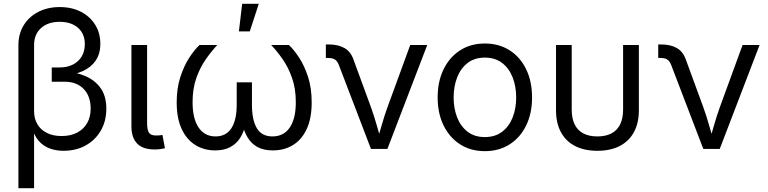

<svg xmlns="http://www.w3.org/2000/svg" viewBox="-20 -774 3994 998"><path d="M75.7 204.1V-538.6Q75.7 -597.7 102.8 -642.1Q129.9 -686.5 178.5 -711.9Q227.1 -737.3 290.5 -737.3Q353 -737.3 400.4 -712.9Q447.8 -688.5 474.6 -645.5Q501.5 -602.5 501.5 -546.4Q501.5 -494.1 477.3 -459Q453.1 -423.8 410.2 -404.5Q367.2 -385.3 310.5 -380.4V-404.3Q371.1 -400.4 421.6 -379.4Q472.2 -358.4 502.4 -316.9Q532.7 -275.4 532.7 -209Q532.7 -145 504.2 -95.5Q475.6 -45.9 425.5 -18.1Q375.5 9.8 310.5 9.8Q270 9.8 236.8 -2.9Q203.6 -15.6 180.2 -43Q156.7 -70.3 146 -114.7L157.2 -118.2V204.1ZM300.3 -66.9Q346.7 -66.9 380.6 -84.5Q414.6 -102.1 432.9 -134Q451.2 -166 451.2 -209.5Q451.2 -274.4 414.8 -311.8Q378.4 -349.1 316.9 -349.1H249V-423.3H289.1Q329.6 -423.3 359.1 -438.5Q388.7 -453.6 404.8 -480.7Q420.9 -507.8 420.9 -544.9Q420.9 -598.1 385.5 -629.4Q350.1 -660.6 290.5 -660.6Q229.5 -660.6 193.4 -628.2Q157.2 -595.7 157.2 -540V-194.8Q157.2 -158.2 173.8 -129.2Q190.4 -100.1 222.7 -83.5Q254.9 -66.9 300.3 -66.9Z M785.6 2.9Q723.6 3.4 693.4 -27.3Q663.1 -58.1 663.1 -117.2V-540H744.6V-135.3Q744.6 -97.7 754.9 -83.3Q765.1 -68.8 794.4 -69.8Q805.7 -69.8 812 -70.6Q818.4 -71.3 824.2 -72.8L837.4 -3.4Q827.6 -1 813.7 1Q799.8 2.9 785.6 2.9Z M1098.6 7.8Q1040 7.8 994.9 -20.5Q949.7 -48.8 924.1 -104.2Q898.4 -159.7 898.4 -241.7Q898.4 -314.9 917.2 -373Q936 -431.2 963.4 -473.4Q990.7 -515.6 1017.1 -540H1109.4Q1078.6 -507.3 1049.1 -464.8Q1019.5 -422.4 1000.2 -367.4Q981 -312.5 981 -242.2Q981 -157.7 1012.2 -111.3Q1043.5 -64.9 1100.6 -64.9Q1154.8 -64.9 1182.6 -107.4Q1210.4 -149.9 1210.4 -230V-346.2H1289.6V-230Q1289.6 -149.9 1315.2 -107.4Q1340.8 -64.9 1396 -64.9Q1455.1 -64.9 1486.3 -111.3Q1517.6 -157.7 1517.6 -242.2Q1517.6 -314 1497.8 -369.6Q1478 -425.3 1448.5 -467.3Q1418.9 -509.3 1389.6 -540H1481.9Q1507.3 -516.1 1534.7 -474.6Q1562 -433.1 1581.1 -374.8Q1600.1 -316.4 1600.1 -241.7Q1600.1 -159.2 1574.5 -103.8Q1548.8 -48.3 1503.4 -20.3Q1458 7.8 1398.4 7.8Q1349.6 7.8 1317.9 -10Q1286.1 -27.8 1267.6 -58.6Q1249 -89.4 1240.2 -127.9H1255.9Q1247.6 -87.4 1228.3 -57.1Q1209 -26.9 1177 -9.5Q1145 7.8 1098.6 7.8ZM1221.7 -610.8 1238.8 -754.4H1325.2L1278.3 -610.8Z M1908.2 0 1741.7 -435.1Q1733.9 -456.1 1721.2 -464.4Q1708.5 -472.7 1686 -472.7H1673.8V-543H1688.5Q1737.8 -543 1770.3 -524.4Q1802.7 -505.9 1816.9 -465.8L1908.2 -216.8Q1925.3 -169.4 1938.2 -123Q1951.2 -76.7 1965.3 -32.2H1937.5Q1951.2 -76.7 1964.1 -123.3Q1977.1 -169.9 1994.1 -216.8L2112.3 -540H2200.7L1993.7 0Z M2500 11.7Q2427.2 11.7 2372.1 -23.4Q2316.9 -58.6 2285.9 -121.6Q2254.9 -184.6 2254.9 -267.1Q2254.9 -351.1 2285.9 -414.3Q2316.9 -477.5 2372.1 -512.7Q2427.2 -547.9 2500 -547.9Q2573.2 -547.9 2628.7 -512.7Q2684.1 -477.5 2714.8 -414.3Q2745.6 -351.1 2745.6 -267.1Q2745.6 -184.6 2714.8 -121.6Q2684.1 -58.6 2628.7 -23.4Q2573.2 11.7 2500 11.7ZM2500 -61.5Q2554.2 -61.5 2590.6 -89.6Q2627 -117.7 2645 -164.3Q2663.1 -210.9 2663.1 -267.1Q2663.1 -323.7 2645 -370.8Q2627 -418 2590.6 -446.3Q2554.2 -474.6 2500 -474.6Q2446.3 -474.6 2410.2 -446.3Q2374 -418 2356 -371.1Q2337.9 -324.2 2337.9 -267.1Q2337.9 -210.9 2356 -164.3Q2374 -117.7 2410.2 -89.6Q2446.3 -61.5 2500 -61.5Z M3085 9.8Q3017.1 9.8 2969 -15.1Q2920.9 -40 2895.5 -87.2Q2870.1 -134.3 2870.1 -200.7V-540H2951.7V-204.6Q2951.7 -158.7 2966.8 -127.7Q2981.9 -96.7 3011.7 -80.8Q3041.5 -64.9 3085 -64.9Q3128.9 -64.9 3158.7 -80.8Q3188.5 -96.7 3203.6 -127.7Q3218.8 -158.7 3218.8 -204.6V-540H3300.8V-200.7Q3300.8 -134.3 3275.1 -87.2Q3249.5 -40 3201.4 -15.1Q3153.3 9.8 3085 9.8Z M3635.7 0 3469.2 -435.1Q3461.4 -456.1 3448.7 -464.4Q3436 -472.7 3413.6 -472.7H3401.4V-543H3416Q3465.3 -543 3497.8 -524.4Q3530.3 -505.9 3544.4 -465.8L3635.7 -216.8Q3652.8 -169.4 3665.8 -123Q3678.7 -76.7 3692.9 -32.2H3665Q3678.7 -76.7 3691.7 -123.3Q3704.6 -169.9 3721.7 -216.8L3839.8 -540H3928.2L3721.2 0Z"/></svg>

Font: V-Inter
Style: Regular-375
Weight: 375
Designer: Rasmus Andersson
Foundry: rsms
Version: Version 4.000;git-4146feb